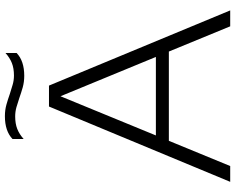

<svg xmlns="http://www.w3.org/2000/svg" viewBox="-108 -852 960 784"><g transform="rotate(-90 372.0 -460.0)"><path d="M21.5 0 329 -740H414.5L721.5 0H656.5L553.5 -250.5H189L86 0ZM211 -303.5H531.5L371 -693ZM454.5 -841Q429.5 -841 407.2 -847.2Q385 -853.5 364 -861Q345 -867.5 326.5 -872.8Q308 -878 288.5 -878Q259 -878 237.5 -869.5Q216 -861 196.5 -843.5V-889Q229 -920 289.5 -920Q314.5 -920 336.8 -913.8Q359 -907.5 380 -900Q399 -894 417.5 -888.5Q436 -883 455.5 -883Q485 -883 506.5 -891.5Q528 -900 547.5 -917.5V-872Q515 -841 454.5 -841Z"/></g></svg>

Font: Encode Sans Exp Lt
Style: Regular
Weight: 300
Width: 7
Designer: Multiple Designers
Foundry: Impallari Type
Version: Version 3.002; ttfautohint (v1.8.3) -l 8 -r 50 -G 200 -x 14 